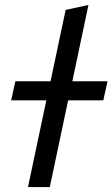

<svg xmlns="http://www.w3.org/2000/svg" viewBox="-20 -755 454 775"><path d="M93 0 167 -350H25L42 -427H184L245 -715L337 -735L272 -427H414L397 -350H255L181 0Z"/></svg>

Font: Radio Canada Condensed
Style: Italic
Weight: 400
Width: 3
Italic angle: -12°
Designer: Charles Daoud, Etienne Aubert Bonn, Alexandre Saumier Demers, Jacques Le Bailly
Foundry: Radio-Canada
Version: Version 2.104; ttfautohint (v1.8.4.7-5d5b);gftools[0.9.28.de